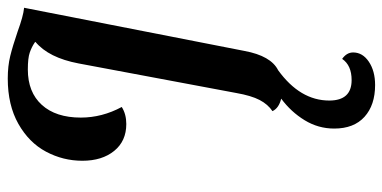

<svg xmlns="http://www.w3.org/2000/svg" viewBox="-272 -472 1010 507"><g transform="rotate(-90 233.5 -218.0)"><path d="M222 146Q222 205 276 205Q315 205 332 180Q349 192 349 209Q349 234 324.5 250.5Q300 267 263 267Q210 267 179 239Q148 211 148 159Q148 117 170 81Q192 45 227 19Q202 13 194 -4Q212 -16 223.5 -38Q235 -60 242 -100L320 -516Q335 -595 377 -630L375 -632Q363 -640 348.5 -645Q334 -650 304 -650Q244 -650 210.5 -613Q177 -576 177 -510Q177 -454 205 -402Q186 -390 160 -390Q115 -390 89 -422Q63 -454 63 -506Q63 -557 87 -602Q111 -647 160.5 -675Q210 -703 280 -703Q313 -703 339.5 -696.5Q366 -690 404 -677Q445 -662 466 -660H467L353 -78Q340 -8 302 11Q222 69 222 146Z"/></g></svg>

Font: Sansita SW
Style: Italic
Weight: 400
Italic angle: -11°
Designer: Pablo Cosgaya
Foundry: Omnibus-Type
Version: Version 1.000